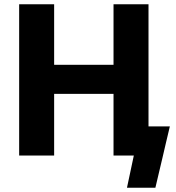

<svg xmlns="http://www.w3.org/2000/svg" viewBox="-20 -733 830 905"><path d="M578.5 151.9 614.5 -17.5 652.5 0H553.1V-137.2Q607.7 -137.2 666.9 -137.2Q726.2 -137.2 780.6 -137.2Q771.8 -100.6 763 -63.2Q754.2 -25.8 746 9.8Q737.7 44.6 729.2 80.7Q720.6 116.9 712.4 151.9ZM515.1 0Q515.1 -57.6 515.1 -111.6Q515.1 -165.5 515.1 -232.4V-474.4Q515.1 -543.6 515.1 -599Q515.1 -654.4 515.1 -713H680Q680 -654.4 680 -599Q680 -543.6 680 -474.4V-232.4Q680 -165.5 680 -111.6Q680 -57.6 680 0ZM70.3 0Q70.3 -57.6 70.3 -111.6Q70.3 -165.5 70.3 -232.4V-474.4Q70.3 -543.6 70.3 -599Q70.3 -654.4 70.3 -713H235.2Q235.2 -654.4 235.2 -599Q235.2 -543.6 235.2 -474.4V-232.4Q235.2 -165.5 235.2 -111.6Q235.2 -57.6 235.2 0ZM189.9 -290.5V-427.7H563.3V-290.5Z"/></svg>

Font: Commissioner Thin
Style: Regular
Weight: 100
Designer: Kostas Bartsokas
Foundry: Kostas Bartsokas
Version: Version 1.001;gftools[0.9.23]